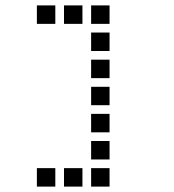

<svg xmlns="http://www.w3.org/2000/svg" viewBox="-20 -704 640 708"><path d="M117 -684Q116 -684 116 -684Q116 -684 116 -683V-617Q116 -616 116 -616Q116 -616 117 -616H183Q184 -616 184 -616Q184 -616 184 -617V-683Q184 -684 184 -684Q184 -684 183 -684ZM217 -684Q216 -684 216 -684Q216 -684 216 -683V-617Q216 -616 216 -616Q216 -616 217 -616H283Q284 -616 284 -616Q284 -616 284 -617V-683Q284 -684 284 -684Q284 -684 283 -684ZM317 -684Q316 -684 316 -684Q316 -684 316 -683V-617Q316 -616 316 -616Q316 -616 317 -616H383Q384 -616 384 -616Q384 -616 384 -617V-683Q384 -684 384 -684Q384 -684 383 -684ZM317 -584Q316 -584 316 -584Q316 -584 316 -583V-517Q316 -516 316 -516Q316 -516 317 -516H383Q384 -516 384 -516Q384 -516 384 -517V-583Q384 -584 384 -584Q384 -584 383 -584ZM317 -484Q316 -484 316 -484Q316 -484 316 -483V-417Q316 -416 316 -416Q316 -416 317 -416H383Q384 -416 384 -416Q384 -416 384 -417V-483Q384 -484 384 -484Q384 -484 383 -484ZM317 -384Q316 -384 316 -384Q316 -384 316 -383V-317Q316 -316 316 -316Q316 -316 317 -316H383Q384 -316 384 -316Q384 -316 384 -317V-383Q384 -384 384 -384Q384 -384 383 -384ZM317 -284Q316 -284 316 -284Q316 -284 316 -283V-217Q316 -216 316 -216Q316 -216 317 -216H383Q384 -216 384 -216Q384 -216 384 -217V-283Q384 -284 384 -284Q384 -284 383 -284ZM317 -184Q316 -184 316 -184Q316 -184 316 -183V-117Q316 -116 316 -116Q316 -116 317 -116H383Q384 -116 384 -116Q384 -116 384 -117V-183Q384 -184 384 -184Q384 -184 383 -184ZM117 -84Q116 -84 116 -84Q116 -84 116 -83V-17Q116 -16 116 -16Q116 -16 117 -16H183Q184 -16 184 -16Q184 -16 184 -17V-83Q184 -84 184 -84Q184 -84 183 -84ZM217 -84Q216 -84 216 -84Q216 -84 216 -83V-17Q216 -16 216 -16Q216 -16 217 -16H283Q284 -16 284 -16Q284 -16 284 -17V-83Q284 -84 284 -84Q284 -84 283 -84ZM317 -84Q316 -84 316 -84Q316 -84 316 -83V-17Q316 -16 316 -16Q316 -16 317 -16H383Q384 -16 384 -16Q384 -16 384 -17V-83Q384 -84 384 -84Q384 -84 383 -84Z"/></svg>

Font: Doto Black SemiBold
Style: Regular
Weight: 600
Monospace: yes
Version: Version 1.000